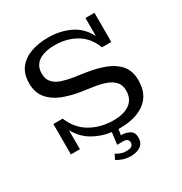

<svg xmlns="http://www.w3.org/2000/svg" viewBox="-201 -840 1119 1181"><g transform="rotate(-30 358.5 -249.5)"><path d="M72 0V-216H138Q173 -131 244.5 -90.5Q316 -50 405 -50Q481 -50 522 -81Q563 -112 563 -170Q563 -211 541 -234.5Q519 -258 482.5 -271Q446 -284 402 -290L321 -302Q249 -313 192 -336Q135 -359 101.5 -400.5Q68 -442 68 -506Q68 -571 99 -612Q130 -653 184.5 -673Q239 -693 309 -693Q392 -693 461.5 -660.5Q531 -628 569 -554V-682H633V-475H567Q536 -556 470 -594Q404 -632 321 -632Q248 -632 206.5 -604Q165 -576 165 -520Q165 -481 185.5 -457.5Q206 -434 240.5 -422Q275 -410 318 -403L399 -391Q475 -380 533.5 -357.5Q592 -335 626 -294.5Q660 -254 660 -188Q660 -88 594 -38.5Q528 11 417 11Q410 11 404 11L397 52H406Q432 52 458 66Q484 80 484 117Q484 156 457.5 175Q431 194 387 194Q359 194 334 186Q309 178 290 165L307 131Q324 141 342.5 147.5Q361 154 381 153Q407 153 417.5 144Q428 135 428 119Q428 105 418 98Q408 91 392 91H348L359 7Q288 -2 229 -37Q170 -72 136 -135V0Z"/></g></svg>

Font: Montagu Slab 16pt
Style: Regular
Weight: 400
Designer: Florian Karsten
Foundry: Florian Karsten
Version: Version 1.000; ttfautohint (v1.8.3)